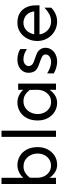

<svg xmlns="http://www.w3.org/2000/svg" viewBox="840 -1582 758 2477"><g transform="rotate(-90 1218.5 -344.0)"><path d="M331.1 14.6Q275.4 14.6 231.9 -14.6Q188.5 -43.9 163.1 -83V0H83V-703.1H163.1V-422.9Q194.3 -458 237.8 -478Q281.2 -498 323.2 -498Q390.6 -498 443.8 -466.3Q497.1 -434.6 527.8 -376Q558.6 -317.4 558.6 -236.3Q558.6 -162.1 527.8 -105.5Q497.1 -48.8 445.8 -17.1Q394.5 14.6 331.1 14.6ZM318.4 -64.5Q366.2 -64.5 401.4 -87.9Q436.5 -111.3 456.1 -150.4Q475.6 -189.5 475.6 -236.3Q475.6 -284.2 455.6 -325.7Q435.5 -367.2 398.4 -393.1Q361.3 -418.9 308.6 -418.9Q263.7 -418.9 229.5 -397.9Q195.3 -377 164.1 -338.9L163.1 -245.1Q163.1 -193.4 183.1 -152.3Q203.1 -111.3 238.8 -87.9Q274.4 -64.5 318.4 -64.5Z M690.4 0V-703.1H770.5V0Z M1129.9 14.6Q1067.4 14.6 1015.6 -17.1Q963.9 -48.8 933.1 -105.5Q902.3 -162.1 902.3 -236.3Q902.3 -317.4 933.1 -376Q963.9 -434.6 1017.6 -466.3Q1071.3 -498 1137.7 -498Q1179.7 -498 1223.1 -478Q1266.6 -458 1297.9 -422.9V-488.3H1377.9V0H1297.9V-83Q1272.5 -43.9 1229 -14.6Q1185.5 14.6 1129.9 14.6ZM1142.6 -63.5Q1187.5 -63.5 1222.7 -86.9Q1257.8 -110.4 1278.3 -151.9Q1298.8 -193.4 1297.9 -245.1L1296.9 -338.9Q1266.6 -377 1231.9 -398.4Q1197.3 -419.9 1152.3 -419.9Q1099.6 -419.9 1062.5 -393.6Q1025.4 -367.2 1005.4 -325.7Q985.4 -284.2 985.4 -236.3Q985.4 -189.5 1004.9 -149.9Q1024.4 -110.4 1060.1 -86.9Q1095.7 -63.5 1142.6 -63.5Z M1660.2 14.6Q1631.8 14.6 1601.1 7.3Q1570.3 0 1545.9 -10.3Q1521.5 -20.5 1509.8 -28.3V-114.3Q1523.4 -104.5 1548.3 -92.3Q1573.2 -80.1 1601.6 -71.8Q1629.9 -63.5 1654.3 -63.5Q1700.2 -63.5 1727.1 -84Q1753.9 -104.5 1753.9 -134.8Q1753.9 -158.2 1735.8 -171.9Q1717.8 -185.5 1683.6 -198.2L1611.3 -224.6Q1554.7 -246.1 1536.1 -278.8Q1517.6 -311.5 1517.6 -353.5Q1517.6 -395.5 1538.6 -427.7Q1559.6 -460 1598.6 -479Q1637.7 -498 1689.5 -498Q1732.4 -498 1769.5 -485.8Q1806.6 -473.6 1823.2 -460.9V-375Q1802.7 -390.6 1767.6 -405.3Q1732.4 -419.9 1695.3 -419.9Q1649.4 -419.9 1626.5 -398.4Q1603.5 -377 1603.5 -353.5Q1603.5 -335 1616.7 -315.9Q1629.9 -296.9 1663.1 -285.2L1745.1 -255.9Q1793 -239.3 1816.4 -208Q1839.8 -176.8 1839.8 -134.8Q1839.8 -93.8 1816.9 -59.6Q1793.9 -25.4 1753.4 -5.4Q1712.9 14.6 1660.2 14.6Z M2182.6 14.6Q2127 14.6 2080.6 -5.4Q2034.2 -25.4 1999.5 -61Q1964.8 -96.7 1946.3 -143.1Q1927.7 -189.5 1927.7 -241.2Q1927.7 -310.5 1958 -369.1Q1988.3 -427.7 2041.5 -462.9Q2094.7 -498 2163.1 -498Q2238.3 -498 2288.1 -466.8Q2337.9 -435.5 2362.8 -381.8Q2387.7 -328.1 2387.7 -260.7V-212.9H2002.9V-281.2H2308.6Q2303.7 -329.1 2281.7 -359.4Q2259.8 -389.6 2228.5 -404.8Q2197.3 -419.9 2163.1 -419.9Q2116.2 -419.9 2082 -395Q2047.9 -370.1 2029.3 -329.6Q2010.7 -289.1 2010.7 -241.2Q2010.7 -194.3 2031.7 -153.8Q2052.7 -113.3 2091.8 -88.4Q2130.9 -63.5 2182.6 -63.5Q2235.4 -63.5 2280.8 -90.3Q2326.2 -117.2 2357.4 -149.4V-62.5Q2343.8 -45.9 2316.9 -27.8Q2290 -9.8 2255.4 2.4Q2220.7 14.6 2182.6 14.6Z"/></g></svg>

Font: Sen
Style: Regular
Weight: 400
Designer: Kosal Sen, Philatype
Foundry: Philatype
Version: Version 2.000;gftools[0.9.31]